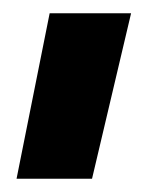

<svg xmlns="http://www.w3.org/2000/svg" viewBox="-20 -147 218 290"><path d="M5 123 55 -127H178L119 123Z"/></svg>

Font: TypoPRO Titillium Maps
Style: 800 wt
Weight: 800
Designer: Campivisivi
Foundry: Accademia di Belle Arti di Urbino and students of MA course of Visual design
Version: Version 001.001